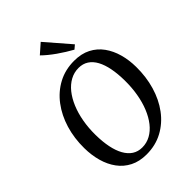

<svg xmlns="http://www.w3.org/2000/svg" viewBox="-283 -1114 1246 1246"><g transform="rotate(-45 339.5 -491.5)"><path d="M304 10Q239.1 10 190.9 -14.6Q142.7 -39.1 110.9 -82.4Q79 -125.7 63 -182.9Q47 -240 46.3 -305.2Q45.3 -397.3 69.7 -478.2Q94.2 -559.1 140.8 -621Q187.3 -682.8 253.1 -717.9Q318.8 -753 400.5 -753Q466.3 -753 514.5 -728.2Q562.7 -703.4 594.1 -659.9Q625.5 -616.4 641.2 -560.1Q656.9 -503.8 657.5 -440.5Q658.6 -348.5 634.7 -267.1Q610.9 -185.6 564.6 -123.4Q518.3 -61.2 452.4 -25.6Q386.6 10 304 10ZM316 -41.9Q357.2 -41.9 392.6 -61.5Q428 -81 456 -116.7Q484 -152.3 503.7 -200.8Q523.4 -249.3 533.4 -307.7Q543.4 -366 542.7 -430.7Q542 -492.8 532.3 -542.4Q522.6 -592.1 503.6 -627.3Q484.5 -662.4 455.8 -681.1Q427.1 -699.9 387.9 -699.9Q346.8 -699.9 311.2 -680.5Q275.6 -661.1 247.3 -625.9Q219.1 -590.7 198.9 -542.4Q178.8 -494.2 168.5 -436.3Q158.1 -378.5 158.8 -314.3Q159.5 -251.2 169.8 -200.8Q180 -150.5 199.9 -115Q219.7 -79.5 248.7 -60.7Q277.8 -41.9 316 -41.9ZM453.3 -802.2Q429.8 -815.2 404.1 -831.2Q378.3 -847.2 353.2 -864.9Q328.1 -882.6 306.2 -900.6Q284.3 -918.6 268.1 -934.9L334.3 -993L479.8 -824.8Z"/></g></svg>

Font: Merriweather 7pt Light
Style: Italic
Weight: 300
Italic angle: -7.8°
Designer: Eben Sorkin
Foundry: Eben Sorkin
Version: Version 2.200;gftools[0.9.31]